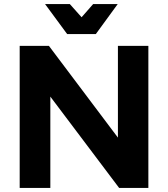

<svg xmlns="http://www.w3.org/2000/svg" viewBox="-20 -926 828 946"><path d="M561 -700H711V0H567L228 -450V0H77V-700H221L561 -248ZM439 -906H560L452 -758H311L202 -906H324L382 -841Z"/></svg>

Font: Montserrat SemiBold
Style: Regular
Weight: 600
Designer: Julieta Ulanovsky
Foundry: Julieta Ulanovsky
Version: Version 6.001